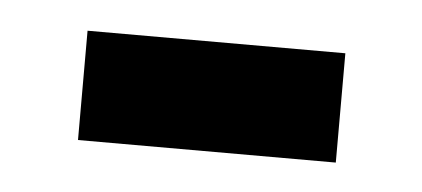

<svg xmlns="http://www.w3.org/2000/svg" viewBox="-25 -378 354 161"><g transform="rotate(5 152.0 -297.0)"><path d="M44 -343H261V-251H44Z"/></g></svg>

Font: Noto Sans Bengali Condensed Medium
Style: Regular
Weight: 500
Width: 3
Designer: Jelle Bosma - Monotype Design Team
Foundry: Monotype Imaging Inc.
Version: Version 2.003